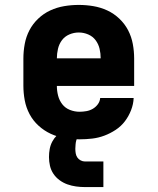

<svg xmlns="http://www.w3.org/2000/svg" viewBox="-20 -558 640 780"><path d="M303 8Q273 8 243 3Q213 -2 186 -14.5Q159 -27 136.5 -47.5Q114 -68 100 -94.5Q86 -121 80.5 -150.5Q75 -180 75 -210V-320Q75 -350 80.5 -379.5Q86 -409 99.5 -435Q113 -461 135 -482Q157 -503 184 -515.5Q211 -528 240.5 -533Q270 -538 300 -538Q330 -538 359.5 -533Q389 -528 416 -515.5Q443 -503 465 -482Q487 -461 500.5 -435Q514 -409 519.5 -379.5Q525 -350 525 -320V-209H211Q211 -189 216 -169.5Q221 -150 233 -134.5Q245 -119 264 -111.5Q283 -104 303 -104Q317 -104 331 -106.5Q345 -109 357 -116Q369 -123 377.5 -134.5Q386 -146 387 -160H523Q522 -135 512.5 -110.5Q503 -86 487.5 -65.5Q472 -45 450 -30.5Q428 -16 404 -7Q380 2 354.5 5Q329 8 303 8ZM211 -321H389Q389 -341 384.5 -360Q380 -379 368.5 -394.5Q357 -410 338.5 -418Q320 -426 300 -426Q280 -426 261.5 -418Q243 -410 231.5 -394.5Q220 -379 215.5 -359.5Q211 -340 211 -321ZM400 202H325Q307 202 289 199.5Q271 197 254 191Q237 185 222 174Q207 163 197 148Q187 133 183 115.5Q179 98 179 80Q179 63 182 47Q185 31 192.5 17Q200 3 211.5 -8.5Q223 -20 237.5 -27Q252 -34 268 -37Q284 -40 300 -40V0Q296 0 293.5 4Q291 8 290 12Q289 16 288 20.5Q287 25 287 29Q287 33 286.5 37.5Q286 42 286 46Q286 55 287.5 64.5Q289 74 294 81.5Q299 89 307.5 93.5Q316 98 325 98H400Z"/></svg>

Font: Iosevka Slab Heavy Extended
Style: Regular
Weight: 900
Width: 7
Monospace: yes
Designer: Belleve Invis
Foundry: Belleve Invis
Version: Version 11.1.0; ttfautohint (v1.8.3)